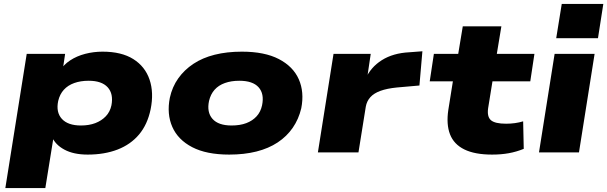

<svg xmlns="http://www.w3.org/2000/svg" viewBox="-20 -770 3068 970"><path d="M7 180 115 -498H309L296 -410H281Q301 -443 334.5 -465Q368 -487 410.5 -498Q453 -509 498 -509Q594 -509 653.5 -471.5Q713 -434 735.5 -368Q758 -302 741 -218Q725 -141 682.5 -90.5Q640 -40 574 -14.5Q508 11 423 11Q352 11 305.5 -14Q259 -39 242 -80H251L209 180ZM389 -136Q430 -136 461.5 -148Q493 -160 514.5 -182.5Q536 -205 543 -238Q554 -296 524 -329Q494 -362 428 -362Q387 -362 355 -350.5Q323 -339 302.5 -316.5Q282 -294 274 -260Q262 -203 292.5 -169.5Q323 -136 389 -136Z M1138 11Q1023 11 951 -26.5Q879 -64 850.5 -129Q822 -194 838 -276Q850 -331 880.5 -374Q911 -417 957 -447.5Q1003 -478 1064.5 -493.5Q1126 -509 1202 -509Q1317 -509 1389 -471.5Q1461 -434 1489.5 -369.5Q1518 -305 1502 -223Q1489 -168 1459 -124.5Q1429 -81 1383 -50.5Q1337 -20 1275.5 -4.5Q1214 11 1138 11ZM1150 -136Q1193 -136 1224.5 -148Q1256 -160 1276.5 -182.5Q1297 -205 1304 -238Q1316 -296 1286.5 -329Q1257 -362 1189 -362Q1148 -362 1116 -350.5Q1084 -339 1064 -316.5Q1044 -294 1036 -260Q1024 -203 1053.5 -169.5Q1083 -136 1150 -136Z M1586 0 1665 -498H1853L1834 -370H1826Q1852 -430 1909 -466Q1966 -502 2049 -506L2114 -511L2099 -338L1985 -328Q1935 -323 1902 -311Q1869 -299 1851 -279Q1833 -259 1828 -231L1791 0Z M2466 11Q2379 11 2326 -15Q2273 -41 2253.5 -91.5Q2234 -142 2245 -215L2268 -359H2151L2172 -498H2295L2318 -637H2513L2490 -498H2680L2659 -359H2468L2446 -223Q2440 -180 2460.5 -162.5Q2481 -145 2537 -145Q2560 -145 2581.5 -148Q2603 -151 2623 -157L2626 -18Q2589 -3 2550.5 4Q2512 11 2466 11Z M2790 -577 2818 -750H3028L3001 -577ZM2703 0 2782 -498H2984L2905 0Z"/></svg>

Font: Nunito Sans 10pt Expanded Black
Style: Italic
Weight: 900
Width: 7
Italic angle: -9°
Designer: Vernon Adams
Foundry: Vernon Adams
Version: Version 3.101;gftools[0.9.27]